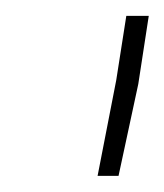

<svg xmlns="http://www.w3.org/2000/svg" viewBox="-20 -770 207 242"><path d="M167.5 -750 154.3 -664.1 129.4 -548.3H103L126.5 -668.9L139.2 -750Z"/></svg>

Font: Roboto Condensed Thin
Style: Italic
Weight: 250
Italic angle: -12°
Designer: Christian Robertson
Foundry: Google
Version: Version 3.008; 2023